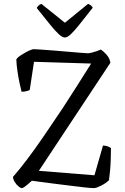

<svg xmlns="http://www.w3.org/2000/svg" viewBox="-20 -968 645 988"><path d="M92 0Q86 0 75 -9Q64 -18 55.5 -32Q47 -46 47 -58Q78 -93 119 -147Q160 -201 206 -268.5Q252 -336 303 -412Q339 -467 376 -525.5Q413 -584 449 -641L155 -650L133 -505Q128 -502 116.5 -499Q105 -496 91 -496Q86 -515 80 -543.5Q74 -572 69.5 -603.5Q65 -635 64 -663Q71 -673 84 -681.5Q97 -690 111 -698Q125 -706 137 -710.5Q149 -715 153 -715Q160 -715 189 -713Q218 -711 257 -708Q296 -705 334.5 -701.5Q373 -698 400 -696Q427 -694 432 -694Q439 -694 451.5 -697Q464 -700 477 -704.5Q490 -709 499 -713Q513 -704 528.5 -686.5Q544 -669 548 -645L180 -89L466 -66L510 -219Q524 -219 535 -214.5Q546 -210 551 -206Q551 -182 550 -151.5Q549 -121 546.5 -91.5Q544 -62 541 -41Q534 -34 523.5 -26.5Q513 -19 501 -13Q489 -7 479.5 -3.5Q470 0 463 0Q450 0 417 -3.5Q384 -7 341.5 -12.5Q299 -18 257.5 -23Q216 -28 185 -32.5Q154 -37 144 -38Q133 -28 123 -19.5Q113 -11 105 -5.5Q97 0 92 0ZM314 -775Q301 -775 282.5 -792Q264 -809 236.5 -843Q209 -877 169 -927Q172 -933 178 -939Q184 -945 193 -948L314 -851L433 -948Q442 -945 448.5 -939.5Q455 -934 457 -928Q416 -876 388.5 -841.5Q361 -807 343.5 -791Q326 -775 314 -775Z"/></svg>

Font: Texturina 12pt ExtraLight
Style: Regular
Weight: 250
Designer: Guillermo Torres Carreño
Foundry: Omnibus-Type
Version: Version 1.002